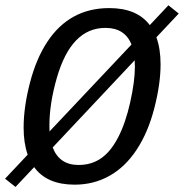

<svg xmlns="http://www.w3.org/2000/svg" viewBox="-41 -700 707 738"><path d="M246.1 9.8Q138.7 9.8 90.3 -57.6L18.6 18.6L-21.5 -13.2L65.4 -105.5Q49.8 -149.9 49.8 -209.5Q49.8 -288.1 74 -381.3Q98.1 -474.6 140.9 -539.3Q183.6 -604 243.2 -636.5Q302.7 -668.9 378.9 -668.9Q485.4 -668.9 534.7 -603.5L606.4 -679.7L646 -647.9L560.1 -556.6Q576.2 -512.7 576.2 -452.6Q576.2 -377.4 552.2 -284.4Q528.3 -191.4 484.4 -124.8Q440.4 -58.1 379.9 -24.2Q319.3 9.8 246.1 9.8ZM477.5 -443.4 476.6 -468.3 161.6 -133.3Q187 -65.9 261.2 -65.9Q310.1 -65.9 347.2 -91.3Q384.3 -116.7 412.8 -171.4Q441.4 -226.1 459.5 -306.9Q477.5 -387.7 477.5 -443.4ZM148.9 -217.3Q148.9 -200.2 149.4 -194.8L464.4 -528.8Q439 -592.8 364.3 -592.8Q298.3 -592.8 251.7 -544.9Q205.1 -497.1 177 -399.2Q148.9 -301.3 148.9 -217.3Z"/></svg>

Font: Cousine
Style: Italic
Weight: 400
Italic angle: -12°
Monospace: yes
Designer: Steve Matteson
Foundry: Monotype Imaging Inc.
Version: Version 1.21